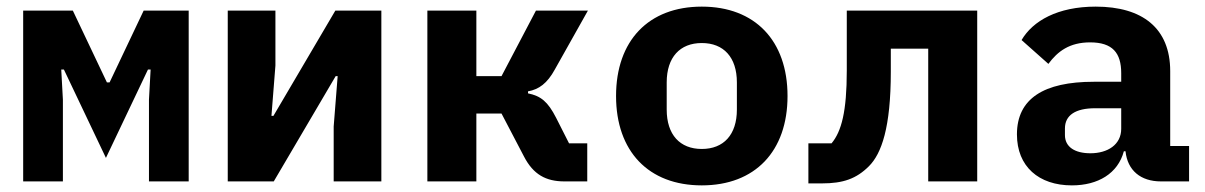

<svg xmlns="http://www.w3.org/2000/svg" viewBox="-20 -548 3640 580"><path d="M50 0H170V-247L165 -338H173L300 -71L427 -338H435L430 -247V0H550V-516H414L311 -299H303L200 -516H50Z M668 0H807L994 -318H1000L988 -166V0H1132V-516H993L806 -198H800L812 -350V-516H668Z M1271 0H1419V-205H1495L1563 -75C1591 -21 1629 0 1685 0H1754V-115H1699L1660 -192C1635 -241 1614 -258 1575 -266V-272C1608 -278 1633 -296 1656 -338L1756 -516H1599L1495 -318H1419V-516H1271Z M2100 12C2261 12 2359 -91 2359 -258C2359 -425 2261 -528 2100 -528C1939 -528 1841 -425 1841 -258C1841 -91 1939 12 2100 12ZM2100 -98C2034 -98 1994 -141 1994 -217V-299C1994 -375 2034 -418 2100 -418C2166 -418 2206 -375 2206 -299V-217C2206 -141 2166 -98 2100 -98Z M2422 6H2463C2527 6 2567 -8 2605 -46C2643 -84 2671 -163 2671 -331V-401H2784V0H2932V-516H2538V-335C2538 -211 2522 -151 2492 -115H2422Z M3572 0V-107H3515V-333C3515 -463 3431 -528 3290 -528C3175 -528 3100 -485 3066 -427L3147 -355C3175 -393 3211 -420 3273 -420C3341 -420 3367 -388 3367 -327V-301H3284C3133 -301 3052 -250 3052 -142C3052 -45 3118 12 3218 12C3297 12 3357 -24 3375 -91H3380C3386 -33 3426 0 3487 0ZM3274 -85C3227 -85 3197 -104 3197 -140V-160C3197 -200 3229 -221 3288 -221H3367V-159C3367 -111 3326 -85 3274 -85Z"/></svg>

Font: IBM Plex Mono
Style: Bold
Weight: 700
Monospace: yes
Designer: Mike Abbink, Paul van der Laan, Pieter van Rosmalen
Foundry: Bold Monday
Version: Version 2.004